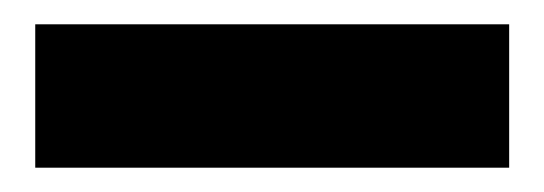

<svg xmlns="http://www.w3.org/2000/svg" viewBox="-20 -868 448 158"><path d="M9 -730V-848H399V-730Z"/></svg>

Font: BDO Grotesk ExtraBold
Style: Regular
Weight: 800
Designer: Deni Anggara
Foundry: Lokal Container
Version: Version 2.000